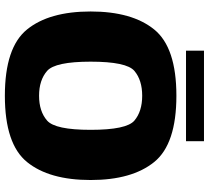

<svg xmlns="http://www.w3.org/2000/svg" viewBox="-54 -778 838 769"><g transform="rotate(90 364.5 -393.0)"><path d="M363 6Q556.5 6 628.5 -82.8Q700.5 -171.5 700.5 -337.5Q700.5 -503 628.5 -592Q556.5 -681 363 -681Q169.5 -681 97.5 -592Q25.5 -503 25.5 -337.5Q25.5 -171.5 97.5 -82.8Q169.5 6 363 6ZM363 -131Q300.5 -131 263.5 -163.2Q226.5 -195.5 226.5 -337.5Q226.5 -481.5 263.5 -512.8Q300.5 -544 363 -544Q425.5 -544 462.5 -512.8Q499.5 -481.5 499.5 -337.5Q499.5 -195.5 462.5 -163.2Q425.5 -131 363 -131ZM182.5 -719.5H545V-791.5H182.5Z"/></g></svg>

Font: Anybody UltraCondensed Thin ExtraBold
Style: Regular
Weight: 800
Version: Version 1.111